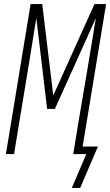

<svg xmlns="http://www.w3.org/2000/svg" viewBox="-20 -755 540 941"><path d="M332 166 403 0H339L363 -147Q385 -277 407 -407Q429 -537 450 -667L249 -221H211L158 -667Q137 -537 116 -407Q95 -277 73 -147L49 0H9L130 -735H187L241 -287L443 -735H500L385 -37H460L373 166Z"/></svg>

Font: Iosevka Extralight Oblique
Style: Regular
Weight: 200
Italic angle: -9°
Monospace: yes
Designer: Belleve Invis
Foundry: Belleve Invis
Version: Version 32.5.0; ttfautohint (v1.8.4)